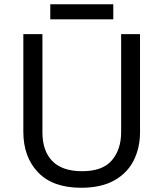

<svg xmlns="http://www.w3.org/2000/svg" viewBox="-20 -875 771 905"><path d="M640 -252Q640 -178 610 -118.5Q580 -59 518.5 -24.5Q457 10 362 10Q229 10 159.5 -62.5Q90 -135 90 -254V-714H180V-251Q180 -164 226.5 -116Q273 -68 367 -68Q464 -68 507.5 -119.5Q551 -171 551 -252V-714H640ZM514 -855V-784H217V-855Z"/></svg>

Font: Noto Sans Hatran
Style: Regular
Weight: 400
Designer: Monotype Design Team
Foundry: Monotype Imaging Inc.
Version: Version 2.001; ttfautohint (v1.8.4.7-5d5b)